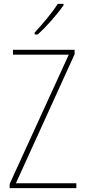

<svg xmlns="http://www.w3.org/2000/svg" viewBox="-20 -971 440 991"><path d="M308 -944V-951H278C246 -901 204 -852 159 -803V-793H175C218 -832 275 -896 308 -944ZM374 0V-25H62L365 -691V-714H47V-689H335L30 -22V0Z"/></svg>

Font: Noto Sans Devanagari Condensed Thin
Style: Regular
Weight: 100
Width: 3
Designer: Jelle Bosma - Monotype Design Team
Foundry: Monotype Imaging Inc.
Version: Version 2.004